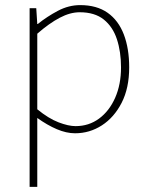

<svg xmlns="http://www.w3.org/2000/svg" viewBox="-20 -510 580 752"><path d="M96 222V-478H122L126 -416H128Q164 -445 206.5 -467.5Q249 -490 294 -490Q359 -490 401.5 -460Q444 -430 465 -375Q486 -320 486 -246Q486 -165 456.5 -107.5Q427 -50 379 -19Q331 12 274 12Q240 12 202.5 -4Q165 -20 126 -48V42V222ZM276 -16Q328 -16 368 -45.5Q408 -75 431 -127Q454 -179 454 -246Q454 -307 438 -356Q422 -405 386.5 -433.5Q351 -462 292 -462Q255 -462 214 -440.5Q173 -419 126 -378V-82Q170 -46 209 -31Q248 -16 276 -16Z"/></svg>

Font: Assistant ExtraLight ExtraLight
Style: Regular
Weight: 250
Version: Version 3.000